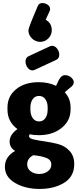

<svg xmlns="http://www.w3.org/2000/svg" viewBox="-20 -1020 518 1257"><path d="M234 -135Q201 -135 174 -141Q170 -134 170 -128Q170 -114 200.5 -107Q231 -100 274.5 -94Q318 -88 361.5 -76.5Q405 -65 435.5 -32Q466 1 466 54Q466 136 400 176.5Q334 217 240 217Q146 217 79 178Q12 139 12 72Q12 6 79 -32Q43 -53 43 -94Q43 -138 94 -175Q29 -223 29 -302V-317Q29 -390 85.5 -436Q142 -482 234 -482Q297 -482 347 -458Q364 -499 377 -513.5Q390 -528 404 -528Q430 -528 446.5 -512.5Q463 -497 463 -482Q463 -466 447 -452Q442 -448 427 -436Q412 -424 404 -416Q442 -375 442 -317V-302Q442 -230 383.5 -182.5Q325 -135 234 -135ZM292 -302V-317Q292 -349 277 -370.5Q262 -392 235 -392Q209 -392 194 -370.5Q179 -349 179 -317V-303Q179 -269 194 -247Q209 -225 236 -225Q262 -225 277 -246.5Q292 -268 292 -302ZM316 58Q316 41 307 30Q298 19 279.5 12.5Q261 6 243.5 2.5Q226 -1 198 -4Q158 17 158 56Q158 85 181.5 102Q205 119 237 119Q269 119 292.5 102Q316 85 316 58ZM166 -822Q166 -838 228 -982Q236 -1000 258 -1000Q276 -1000 292 -989Q308 -978 308 -961Q308 -953 304 -945L279 -891Q319 -868 319 -823Q319 -791 296.5 -768.5Q274 -746 243 -746Q212 -746 189 -768.5Q166 -791 166 -822ZM348 -628 208 -563Q198 -559 193 -559Q174 -559 160.5 -577.5Q147 -596 147 -617Q147 -642 167 -652L307 -717Q314 -720 321 -720Q340 -720 354 -701.5Q368 -683 368 -662Q368 -638 348 -628Z"/></svg>

Font: Dosis
Style: ExtraBold
Weight: 800
Designer: EdgarTolentino, PabloImpallari, IginoMarini
Foundry: EdgarTolentino, PabloImpallari, IginoMarini
Version: Version 1.007